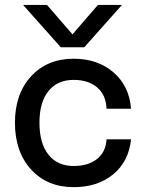

<svg xmlns="http://www.w3.org/2000/svg" viewBox="-20 -753 596 784"><path d="M324.2 -560.1H228L74.2 -732.9H171.9L275.9 -612.8L379.9 -732.9H478ZM41 -252Q41 -369.6 106.9 -441.4Q172.9 -513.2 280.8 -513.2Q378.9 -513.2 443.4 -457.5Q507.8 -401.9 515.1 -309.1H415Q413.1 -364.7 377 -395.8Q340.8 -426.8 280.8 -426.8Q214.4 -426.8 177.7 -380.9Q141.1 -335 141.1 -252Q141.1 -168 177.7 -121.6Q214.4 -75.2 280.8 -75.2Q340.3 -75.2 376.2 -103.8Q412.1 -132.3 415 -184.1H515.1Q505.9 -93.8 442.4 -41.3Q378.9 11.2 280.8 11.2Q172.9 11.2 106.9 -61Q41 -133.3 41 -252Z"/></svg>

Font: Overused Grotesk Medium
Style: Regular
Weight: 500
Version: Version 0.002